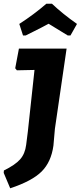

<svg xmlns="http://www.w3.org/2000/svg" viewBox="-42 -907 435 1035"><path d="M82 -716 62 -778Q141 -829 208 -887H238Q296 -832 373 -778L338 -716H323Q246 -763 220 -779Q202 -769 181.5 -758.5Q161 -748 136 -735.5Q111 -723 97 -716ZM317 -645 254 -213 246 -122Q234 -34 182.5 17.5Q131 69 13 108L-22 25L-21 12Q40 -18 66.5 -48Q93 -78 99 -126L108 -197L144 -530L49 -528L40 -539L60 -645Z"/></svg>

Font: Alegreya Sans ExtraBold
Style: Italic
Weight: 800
Italic angle: -7°
Designer: Juan Pablo del Peral
Foundry: Huerta Tipografica
Version: Version 2.007